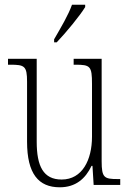

<svg xmlns="http://www.w3.org/2000/svg" viewBox="-20 -786 550 816"><path d="M210 -619V-606H221C262 -649 321 -721 342 -756V-766H286C270 -721 240 -671 210 -619ZM234 10C301 10 343 -26 369 -81H373L378 0H491V-25H481C423 -25 412 -30 412 -101V-536H293V-511H300C364 -511 371 -505 371 -429V-205C371 -107 330 -23 242 -23C164 -23 136 -80 136 -184V-536H14V-511H23C84 -511 95 -506 95 -439V-184C95 -47 144 10 234 10Z"/></svg>

Font: Noto Serif Georgian Condensed ExtraLight
Style: Regular
Weight: 200
Width: 3
Designer: Monotype Design Team, Akaki Razmadze
Foundry: Google LLC
Version: Version 2.003